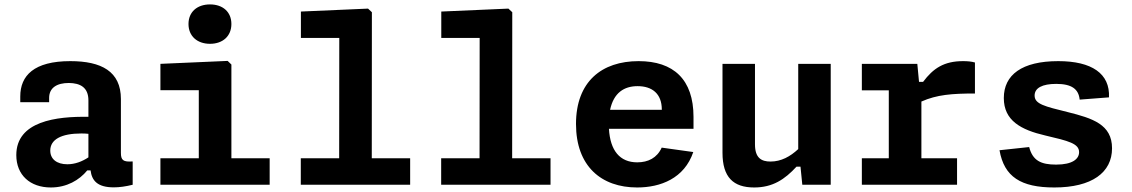

<svg xmlns="http://www.w3.org/2000/svg" viewBox="-20 -816 5000 848"><path d="M290.5 -546C130 -546 69.5 -482 69.5 -390V-364.5H197V-383.5C197 -428.5 231.5 -449.5 284 -449.5C334.5 -449 370.5 -430 370.5 -372.5V-300C229 -302.5 52 -281 52 -131C52 -43 113 12 204.5 12C274.5 12 330 -20 365.5 -63.5H380C385.5 -19.5 409 11.5 482.5 11.5C508 11.5 535.5 7.5 566 0V-103C524 -100 514 -108.5 514 -141V-378.5C514 -501 427.5 -546 290.5 -546ZM202 -151C202 -200 250.5 -226.5 339.5 -226.5C350.5 -226.5 360.5 -226 370.5 -225V-121C342.5 -102.5 311 -90.5 277.5 -90.5C230.5 -90.5 202 -113.5 202 -151Z M688.5 0H1171V-117H1002V-531L985.5 -547L688.5 -534V-417.5H858V-117H688.5ZM907.5 -622.5C964 -622.5 1002 -656.5 1002 -710C1002 -763.5 964 -796.5 907.5 -796.5C851 -796.5 812.5 -763.5 812.5 -710C812.5 -656.5 851 -622.5 907.5 -622.5Z M1308.5 0H1791.5V-117H1622L1622.5 -762L1605.5 -778L1309 -765V-648.5H1478.5L1478 -117H1308.5Z M1928.5 0H2411.5V-117H2242L2242.5 -762L2225.5 -778L1929 -765V-648.5H2098.5L2098 -117H1928.5Z M2524 -268.5C2524 -82 2635.5 12 2794 12C2897.5 12 3002.5 -28 3042 -144.5L2902.5 -164C2882 -118.5 2842.5 -99 2794.5 -99C2717.5 -99 2675 -151 2669.5 -247H3043V-299.5C3043 -465.5 2954.5 -546 2800.5 -546C2638 -546 2524 -456 2524 -268.5ZM2674.5 -331C2690.5 -406 2736 -435.5 2796 -435.5C2860.5 -435.5 2903 -402 2903 -332V-331Z M3171 -534V-141.5C3171 -33 3219 12 3311 12C3392.5 12 3446 -23.5 3498 -80H3515.5L3523.5 0H3649V-534H3505.5V-157.5C3470 -124.5 3430 -102.5 3383 -102.5C3342.5 -102.5 3314.5 -118.5 3314.5 -178.5V-534Z M4031.5 -534H3786.5V-417H3905.5V-117H3786.5V0H4207V-117H4049.5V-367.5C4118 -398 4185 -403 4286 -403V-540C4270 -544.5 4253.5 -546 4233.5 -546C4149.5 -546 4102 -514.5 4057 -454.5H4039Z M4654 -546C4493.5 -546 4413.5 -485.5 4413.5 -383C4413.5 -283.5 4489 -242.5 4597 -217.5C4699.5 -193.5 4746 -182 4746 -144C4746 -115 4718.5 -89 4644.5 -89C4577.5 -89 4541 -106.5 4525.5 -166.5L4394.5 -152.5C4415 -35 4489 12 4636.5 12C4802.5 12 4891.5 -54 4891.5 -161C4891.5 -266.5 4805.5 -293.5 4695.5 -321C4595 -346 4549.5 -356 4549.5 -394C4549.5 -427.5 4583.5 -445.5 4645 -445.5C4713.5 -445.5 4744 -422.5 4748.5 -376L4878 -386C4883 -491 4802 -546 4654 -546Z"/></svg>

Font: Monaspace Neon
Style: Bold
Weight: 700
Designer: Riley Cran & the Lettermatic Team
Foundry: Lettermatic
Version: Version 1.200 (Monaspace Neon)